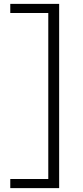

<svg xmlns="http://www.w3.org/2000/svg" viewBox="-20 -760 426 990"><path d="M33 163H229V-693H33V-740H285V210H33Z"/></svg>

Font: Georama Extended Light
Style: Regular
Weight: 300
Width: 7
Designer: Jean-Baptiste Levee
Foundry: Production Type
Version: Version 1.000